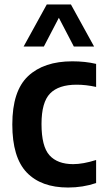

<svg xmlns="http://www.w3.org/2000/svg" viewBox="-20 -828 468 858"><path d="M284 10Q164 10 99.5 -57.2Q35 -124.5 35 -272Q35 -421.5 105.5 -487.8Q176 -554 303 -554Q361 -554 409.5 -542.5V-439.5Q364.5 -449.5 322.5 -449.5Q242 -449.5 203.8 -410.2Q165.5 -371 165.5 -274Q165.5 -173.5 201.2 -134Q237 -94.5 307 -94.5Q351 -94.5 409.5 -113V-10Q350.5 10 284 10ZM85.5 -620 189 -808H297L400.5 -620H310L243 -748.5L176 -620Z"/></svg>

Font: Encode Sans SemiCondensed SemiCondensed SemiBold
Style: Regular
Weight: 600
Width: 4
Designer: Multiple Designers
Foundry: Impallari Type
Version: Version 3.000; ttfautohint (v1.8.3) -l 8 -r 50 -G 200 -x 14 